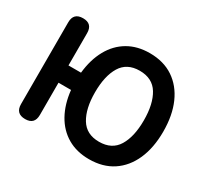

<svg xmlns="http://www.w3.org/2000/svg" viewBox="-149 -928 1224 1155"><g transform="rotate(30 462.5 -351.0)"><path d="M586 17Q500 17 436 -20.5Q372 -58 333.5 -127Q295 -196 285 -290H198V-66Q198 0 133 0Q67 0 67 -66V-634Q67 -700 133 -700Q198 -700 198 -634V-410H285Q295 -505 333.5 -574.5Q372 -644 436 -681.5Q500 -719 586 -719Q682 -719 750 -673.5Q818 -628 854.5 -545.5Q891 -463 891 -350Q891 -238 854.5 -155.5Q818 -73 750 -28Q682 17 586 17ZM586 -104Q675 -104 715.5 -170.5Q756 -237 756 -350Q756 -464 715.5 -530.5Q675 -597 586 -597Q498 -597 457.5 -530.5Q417 -464 417 -350Q417 -237 457.5 -170.5Q498 -104 586 -104Z"/></g></svg>

Font: Zen Maru Gothic Black
Style: Regular
Weight: 900
Designer: Yoshimichi Ohira
Foundry: Positype
Version: Version 1.001